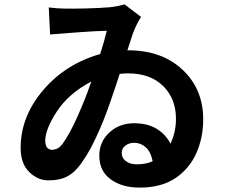

<svg xmlns="http://www.w3.org/2000/svg" viewBox="-20 -805 1040 874"><path d="M603 -57Q644 -57 675 -71Q666 -115 643 -135Q620 -155 591 -155Q568 -155 551 -142.5Q534 -130 534 -108Q534 -86 553 -71.5Q572 -57 603 -57ZM390 -418 396 -434Q293 -380 239.5 -298.5Q186 -217 186 -165Q186 -125 216 -123Q228 -123 240 -128.5Q252 -134 264 -149Q298 -196 334 -277.5Q370 -359 390 -418ZM560 -576H564Q716 -576 810.5 -488Q905 -400 905 -261Q905 -179 874 -108.5Q843 -38 779 5.5Q715 49 615 49Q536 49 484 11.5Q432 -26 432 -97Q432 -159 477.5 -201.5Q523 -244 591 -244Q651 -244 692.5 -219Q734 -194 756 -151Q781 -204 781 -264Q781 -356 722.5 -413.5Q664 -471 563 -471Q545 -471 528 -469Q526 -469 525 -469Q514 -437 504 -405Q493 -373 482 -341Q453 -255 413.5 -171.5Q374 -88 332 -39Q309 -12 278 2Q247 16 200 16Q152 16 113 -22Q74 -60 74 -132Q74 -274 176 -394Q278 -514 436 -559Q456 -621 466 -665Q421 -664 343 -658.5Q265 -653 208 -648L202 -771Q247 -766 272 -766Q306 -765 368.5 -766.5Q431 -768 480 -772Q516 -776 547 -785L622 -728Q602 -697 585 -653Z"/></svg>

Font: Source Han Sans CN Bold
Style: Bold
Weight: 700
Designer: Ryoko NISHIZUKA 西塚涼子 (kana & ideographs); Paul D. Hunt (Latin, Greek & Cyrillic); Wenlong ZHANG 张文龙 (bopomofo); Sandoll 
Foundry: Adobe Systems Incorporated
Version: Version 1.00;May 30, 2023;FontCreator 11.5.0.2422 32-bit